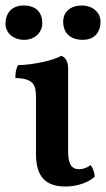

<svg xmlns="http://www.w3.org/2000/svg" viewBox="-21 -670 386 699"><path d="M67 -525C105 -525 133 -551 133 -586C133 -622 113 -650 65 -650C18 -650 -1 -618 -1 -584C-1 -551 26 -525 67 -525ZM280 -525C328 -525 345 -558 345 -591C345 -625 316 -650 277 -650C237 -650 209 -628 209 -591C209 -552 233 -525 280 -525ZM217 9C264 9 304 -8 324 -27C323 -43 317 -59 309 -69C295 -58 279 -54 267 -54C240 -54 227 -72 227 -118V-420C227 -448 217 -461 202 -467C176 -450 94 -433 45 -433C37 -420 35 -404 35 -386C101 -384 110 -362 110 -315V-109C110 -26 146 9 217 9Z"/></svg>

Font: Vollkorn Semibold
Style: Regular
Weight: 600
Designer: Friedrich Althausen
Foundry: Friedrich Althausen
Version: Version 4.015;PS 004.015;hotconv 1.0.88;makeotf.lib2.5.64775